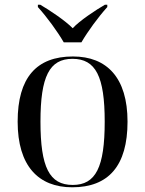

<svg xmlns="http://www.w3.org/2000/svg" viewBox="-20 -786 617 816"><path d="M251 -606H326C352 -651 397 -713 436 -756V-766H426C388 -744 318 -698 289 -666C258 -698 189 -744 151 -766H141V-756C180 -713 225 -651 251 -606ZM287 10C441 10 522 -81 522 -269C522 -456 434 -546 290 -546C135 -546 55 -456 55 -269C55 -81 143 10 287 10ZM289 0C190 0 152 -75 152 -269C152 -461 190 -536 288 -536C387 -536 425 -461 425 -269C425 -75 387 0 289 0Z"/></svg>

Font: Noto Serif Display
Style: Regular
Weight: 400
Designer: Monotype Design Team
Foundry: Monotype Imaging Inc.
Version: Version 2.009